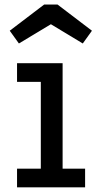

<svg xmlns="http://www.w3.org/2000/svg" viewBox="-20 -808 416 828"><path d="M250 -80.5H347V0H53.5V-80.5H156V-455H53.5V-535.5H250ZM228 -788.5 376.5 -675.5 337 -620.5 199.5 -703.5 61.5 -620.5 22 -675.5 170.5 -788.5Z"/></svg>

Font: Hepta Slab Medium
Style: Regular
Weight: 500
Designer: Michael LaGattuta
Foundry: Michael LaGattuta
Version: Version 1.102